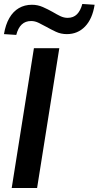

<svg xmlns="http://www.w3.org/2000/svg" viewBox="-21 -948 497 968"><path d="M38 0 150 -705H278L166 0ZM61 -772 -1 -776Q7 -824 26 -857Q45 -890 74 -907Q103 -924 140 -924Q169 -924 195 -912.5Q221 -901 244 -888Q264 -876 282.5 -867Q301 -858 320 -858Q349 -858 367 -876Q385 -894 394 -928L456 -924Q445 -853 408 -814.5Q371 -776 316 -776Q286 -776 260.5 -788Q235 -800 212 -813Q192 -824 173.5 -833Q155 -842 136 -842Q107 -842 88.5 -824.5Q70 -807 61 -772Z"/></svg>

Font: Nunito Sans 12pt ExtraLight
Style: Italic
Weight: 200
Italic angle: -9°
Designer: Vernon Adams
Foundry: Vernon Adams
Version: Version 3.101;gftools[0.9.27]